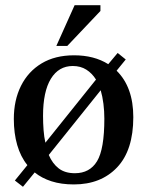

<svg xmlns="http://www.w3.org/2000/svg" viewBox="-20 -697 565 736"><path d="M263 10Q215 10 177.5 -2Q140 -14 113 -36L68 19L37 -5L85 -64Q59 -96 46 -141Q33 -186 33 -241Q33 -313 60.5 -368Q88 -423 139.5 -454Q191 -485 264 -485Q341 -485 395 -451L431 -494L462 -469L427 -426Q491 -363 491 -248Q491 -121 429 -55.5Q367 10 263 10ZM267 -33Q324 -33 352 -79Q380 -125 380 -242Q380 -271 376.5 -299Q373 -327 366 -351L167 -103Q181 -70 205 -51.5Q229 -33 267 -33ZM154 -150 348 -392Q333 -416 311 -430Q289 -444 259 -444Q205 -444 175 -395Q145 -346 145 -253Q145 -225 147 -198.5Q149 -172 154 -150ZM238 -521H196L266 -677H365V-655Z"/></svg>

Font: STIX Two Text Medium
Style: Regular
Weight: 500
Designer: Ross Mills, John Hudson & Paul Hanslow, Tiro Typeworks Ltd; with prior portions MicroPress Inc., and Coen Hoffman.
Foundry: Tiro Typeworks Ltd
Version: Version 2.13 b171